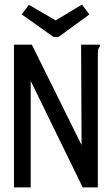

<svg xmlns="http://www.w3.org/2000/svg" viewBox="-20 -818 490 838"><path d="M41 -623H119L336 -185L334 -623H416V-615Q410 -609 408.5 -602Q407 -595 407 -578V0H341L114 -465V0H41ZM338 -798 370 -755 236 -657H213L75 -755L106 -797L223 -729Z"/></svg>

Font: Inconsolata SemiCondensed Medium
Style: Regular
Weight: 500
Width: 4
Monospace: yes
Designer: Raph Levien, Cyreal, Brenton Simpson
Foundry: Raph Levien, Cyreal, Google
Version: Version 3.001; ttfautohint (v1.8.2.53-6de2)